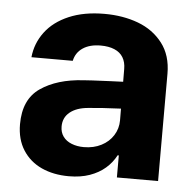

<svg xmlns="http://www.w3.org/2000/svg" viewBox="-44 -582 646 637"><g transform="rotate(5 278.5 -263.5)"><path d="M298.9 -225.3 252.1 -221.4Q213.5 -218 191.6 -200.2Q169.6 -182.4 169.6 -152.6Q169.6 -133 179.7 -119.1Q189.7 -105.2 207.9 -98Q226.1 -90.7 248.9 -90.7Q281.5 -90.7 307 -103.8Q332.5 -116.9 346.7 -139.5Q361 -162.1 361 -189.6L359.9 -360.7Q359.9 -383.3 350.3 -399.2Q340.7 -415.1 321.6 -423.2Q302.5 -431.3 275.7 -431.3Q239.5 -431.3 216.4 -415.9Q193.4 -400.5 187.5 -372.7H49.9Q54.6 -419.5 82.7 -456.9Q110.8 -494.3 160.9 -515.7Q210.9 -537.1 279.1 -537.1Q341 -537.1 391.6 -518.2Q442.1 -499.3 473.2 -458.9Q504.3 -418.5 504.3 -357.3V0H367.1V-73.4H363.2Q350.1 -48.4 328.7 -30Q307.3 -11.5 277.1 -0.8Q246.8 9.9 207.7 9.9Q156.4 9.9 116.8 -8.2Q77.1 -26.4 54.3 -62.1Q31.5 -97.8 31.5 -148.2Q31.5 -231.2 86.2 -268.7Q140.9 -306.3 228.5 -311.6Q243.2 -313.1 318.9 -316.4L366.9 -318.3L367.8 -229Q348 -228.4 298.9 -225.3Z"/></g></svg>

Font: Pretendard Std Variable
Style: Regular
Weight: 400
Designer: Base glyphs from Inter by Rasmus Andersson; Hangeul glyphs from Noto Sans CJK(Source Han Sans) by Jang Soo-young and Kan
Foundry: Kil Hyung-jin
Version: Version 1.309;Glyphs 3.2 (3225)